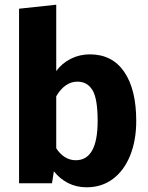

<svg xmlns="http://www.w3.org/2000/svg" viewBox="-20 -779 631 816"><path d="M559 -265Q559 -183 533.5 -119Q508 -55 460.5 -19Q413 17 348 17Q305 17 269.5 -1Q234 -19 209 -51L201 0H61V-742L219 -759V-477Q243 -510 280.5 -529Q318 -548 362 -548Q457 -548 508 -473.5Q559 -399 559 -265ZM395 -265Q395 -360 373 -396Q351 -432 309 -432Q256 -432 219 -370V-149Q234 -125 255.5 -111.5Q277 -98 302 -98Q395 -98 395 -265Z"/></svg>

Font: Statis Sans
Style: Bold
Weight: 700
Designer: bBox Type GmbH
Foundry: bBox Type GmbH
Version: Version 1.000